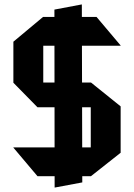

<svg xmlns="http://www.w3.org/2000/svg" viewBox="-20 -790 601 861"><path d="M174 -585V-714H413L521 -586V-585ZM148 0 40 -128V-129H387V0ZM225 51 224 -747 346 -770H347L349 28L226 51ZM148 -309 40 -419V-420H387V-309ZM40 -420V-603L173 -714H174V-420ZM387 0V-420H388L521 -313V-105L388 0Z"/></svg>

Font: Foldit SemiBold
Style: Regular
Weight: 600
Version: Version 1.003